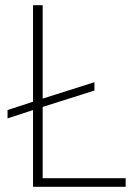

<svg xmlns="http://www.w3.org/2000/svg" viewBox="-20 -718 524 738"><path d="M463 0H107V-295L9 -263V-295L107 -327V-698H144V-339L343 -402V-370L144 -307V-33H463Z"/></svg>

Font: IBM Plex Sans Thai ExtraLight
Style: Regular
Weight: 200
Designer: Mike Abbink, Paul van der Laan, Pieter van Rosmalen, Ben Mitchell, Mark Frömberg
Foundry: Bold Monday
Version: Version 1.1